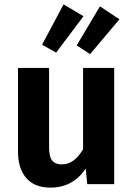

<svg xmlns="http://www.w3.org/2000/svg" viewBox="-20 -840 610 876"><path d="M270 -820 361 -766 236 -600 172 -636ZM436 -811 525 -752 391 -593 330 -633ZM501 -530V0H378L371 -71Q313 16 210 16Q138 16 100 -27.5Q62 -71 62 -149V-530H204V-167Q204 -125 218 -107.5Q232 -90 262 -90Q319 -90 359 -159V-530Z"/></svg>

Font: FiraGO SemiBold
Style: Regular
Weight: 600
Designer: bBox Type
Foundry: bBox Type GmbH
Version: Version 1.001;PS 001.001;hotconv 1.0.88;makeotf.lib2.5.64775